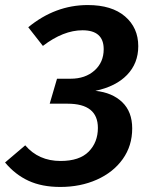

<svg xmlns="http://www.w3.org/2000/svg" viewBox="-42 -726 586 761"><path d="M506 -543Q506 -475 461.5 -429Q417 -383 336 -366Q403 -359 442.5 -321Q482 -283 482 -217Q482 -148 444.5 -95.5Q407 -43 342 -14Q277 15 197 15Q124 15 71 -9.5Q18 -34 -22 -82L58 -150Q111 -88 198 -88Q273 -88 309.5 -125Q346 -162 346 -219Q346 -315 226 -315H155L184 -414H238Q296 -414 332.5 -446.5Q369 -479 369 -531Q369 -606 285 -606Q209 -606 128 -544L70 -618Q177 -706 306 -706Q401 -706 453.5 -661Q506 -616 506 -543Z"/></svg>

Font: FiraGO Medium
Style: Italic
Weight: 500
Italic angle: -8°
Designer: bBox Type GmbH
Foundry: bBox Type GmbH
Version: Version 1.001